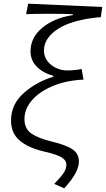

<svg xmlns="http://www.w3.org/2000/svg" viewBox="-20 -819 576 1044"><path d="M341 76Q341 53 315.5 37Q290 21 220 5Q136 -14 88 -54Q40 -94 40 -164Q40 -251 108 -312Q176 -373 270 -402V-407Q216 -421 181 -455.5Q146 -490 146 -540Q146 -615 210 -668Q274 -721 376 -737V-742Q338 -744 247 -744Q158 -744 122 -742L133 -799L536 -781L528 -725H518Q371 -711 295 -661.5Q219 -612 219 -544Q219 -512 237.5 -487.5Q256 -463 285 -449.5Q314 -436 345 -436Q388 -436 424 -444L434 -386Q341 -382 267.5 -351.5Q194 -321 153.5 -273.5Q113 -226 113 -172Q113 -119 150.5 -93Q188 -67 263 -49Q341 -30 375 -6.5Q409 17 409 59Q409 119 329 205L275 181Q309 146 325 123Q341 100 341 76Z"/></svg>

Font: Nebula Sans Book
Style: Regular
Weight: 400
Italic angle: -9°
Designer: Paul D. Hunt for Adobe (as Source Sans)
Foundry: Nebula Entertainment & Broadcasting LLC
Version: Version 1.010